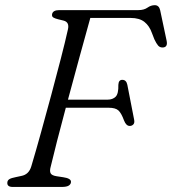

<svg xmlns="http://www.w3.org/2000/svg" viewBox="-20 -740 681 760"><path d="M186 -683Q188.5 -700 215 -700H528Q550 -700 563.8 -709.8Q577.5 -719.5 592.5 -719.5Q609.5 -719.5 614 -699.5L639.5 -579Q645 -553.5 625 -552Q613 -551.5 606 -559.5Q599 -567.5 591 -584.5L581.5 -609Q571.5 -637.5 551.8 -653.2Q532 -669 497 -669H337.5Q318.5 -601 295 -515.2Q271.5 -429.5 249 -345.5H405.5Q426 -345.5 437.8 -357.2Q449.5 -369 448.5 -404.5Q449.5 -424 464 -424Q480 -424 484 -404.5L511 -266Q513.5 -253.5 507.8 -247.5Q502 -241.5 494 -241.5Q479.5 -241 471 -263Q460.5 -292 448.8 -302.8Q437 -313.5 410.5 -313.5H240.5Q221.5 -243 205.8 -181.5Q190 -120 180.5 -79.5Q176 -63.5 180.2 -54.5Q184.5 -45.5 203.5 -42.5L230 -38.5Q261 -34 261 -20.5Q261 -11.5 252.8 -5.8Q244.5 0 224 0H30.5Q7.5 0 9 -17.5Q9.5 -26 17 -30.8Q24.5 -35.5 43 -39L64 -43.5Q94.5 -49 104 -82Q122 -142 142.2 -215.2Q162.5 -288.5 182.8 -363.8Q203 -439 220.5 -506.8Q238 -574.5 249 -624Q255.5 -652.5 231.5 -658.5L209 -664Q197 -667 191 -670.8Q185 -674.5 186 -683Z"/></svg>

Font: Fraunces 9pt S050 Light
Style: Italic
Weight: 300
Italic angle: -16°
Version: Version 1.000; ttfautohint (v1.8.3)